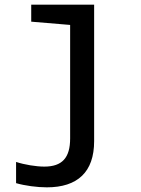

<svg xmlns="http://www.w3.org/2000/svg" viewBox="-20 -559 603 824"><path d="M181 245C313 245 384 179 384 47V-539H114V-466L281 -452V35C281 118 247 156 170 156C135 156 86 148 49 136V227C87 238 139 245 181 245Z"/></svg>

Font: Noto Sans Mono SemiCondensed Medium
Style: Regular
Weight: 500
Width: 4
Designer: Monotype Design Team
Foundry: Monotype Imaging Inc.
Version: Version 2.014